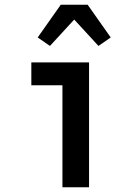

<svg xmlns="http://www.w3.org/2000/svg" viewBox="-20 -795 590 815"><path d="M245 0V-433H113V-530H358V0ZM192 -600 140 -636 238 -775H352L450 -636L398 -600L295 -712Z"/></svg>

Font: Lode
Style: Bold
Weight: 700
Monospace: yes
Designer: Belleve Invis
Foundry: Belleve Invis
Version: Version 29.2.0; ttfautohint (v1.8.3)